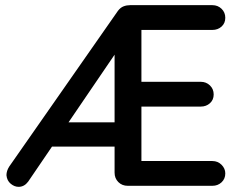

<svg xmlns="http://www.w3.org/2000/svg" viewBox="-20 -720 936 744"><path d="M190 -246H442L424 -214V-546L443 -536L89 -16Q74 4 52 4Q36 4 21.5 -8Q7 -20 5 -41Q5 -58 16 -75L437 -678Q447 -691 459 -695.5Q471 -700 484 -700H803Q824 -700 838.5 -686Q853 -672 853 -651Q853 -630 838.5 -617Q824 -604 803 -604H518L528 -613V-386L519 -403H758Q779 -403 793.5 -389Q808 -375 808 -354Q808 -333 793.5 -320Q779 -307 758 -307H518L528 -320V-74L519 -96H803Q824 -96 838.5 -81.5Q853 -67 853 -48Q853 -27 838.5 -13.5Q824 0 803 0H475Q453 0 438.5 -14.5Q424 -29 424 -51V-165L447 -152H136Z"/></svg>

Font: Quicksand Light SemiBold
Style: Regular
Weight: 600
Version: Version 3.004